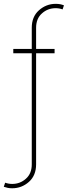

<svg xmlns="http://www.w3.org/2000/svg" viewBox="-29 -780 355 1004"><path d="M-2.1 175.4Q16 181.8 34.8 181.8Q76 181.8 106.2 154.8Q137.1 127.8 137.1 79.5V-501.4H40.5V-524.1H137.1V-634.9Q137.1 -692.8 174.7 -726.2Q212.7 -759.9 262.1 -759.9Q274.9 -759.9 285.2 -758Q295.5 -756 305.4 -752.1L298.3 -730.8Q281.2 -737.2 262.1 -737.2Q220.9 -737.2 190.7 -710.2Q159.8 -683.2 159.8 -634.9V-524.1H256.4V-501.4H159.8V79.5Q159.8 137.4 122.5 170.8Q84.5 204.5 34.8 204.5Q22 204.5 11.7 202.4Q1.4 200.3 -9.2 196.7Z"/></svg>

Font: Inter P Thin
Style: Regular
Weight: 100
Designer: Rasmus Andersson
Foundry: rsms
Version: Version 3.018;git-588b23468